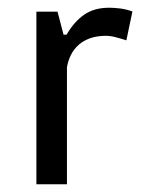

<svg xmlns="http://www.w3.org/2000/svg" viewBox="-20 -477 373 497"><path d="M307.1 -372.6Q293.5 -377 279.8 -380.6Q266.1 -384.3 253.9 -384.3Q231.4 -384.3 213.9 -378.2Q196.3 -372.1 183.8 -361.1Q171.4 -350.1 163.8 -335.2Q156.2 -320.3 153.3 -302.7V0H74.2V-446.8H128.9L144.5 -387.2H152.3Q171.4 -420.4 197.5 -438.7Q223.6 -457 262.7 -457Q274.9 -457 290.8 -455.1Q306.6 -453.1 322.8 -447.3Z"/></svg>

Font: PT Astra Sans
Style: Regular
Weight: 400
Designer: A.Korolkova, I. Chaeva
Foundry: ParaType Ltd
Version: Version 1.001; ttfautohint (v1.6)